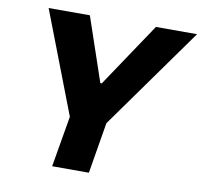

<svg xmlns="http://www.w3.org/2000/svg" viewBox="-80 -814 948 900"><g transform="rotate(10 393.5 -364.0)"><path d="M80.1 -727.5H276.4L379.9 -422.9H386.7L590.8 -727.5H786.6L440.4 -242.7L399.9 0H225.1L266.6 -242.7Z"/></g></svg>

Font: Inter Tight ExtraBold
Style: Italic
Weight: 800
Italic angle: -9.39999°
Designer: Rasmus Andersson
Foundry: rsms
Version: Version 3.004